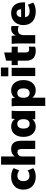

<svg xmlns="http://www.w3.org/2000/svg" viewBox="1552 -2332 996 4139"><g transform="rotate(-90 2049.5 -262.0)"><path d="M312 11Q228 11 165 -21Q102 -53 67 -112.5Q32 -172 32 -255Q32 -338 67 -397Q102 -456 165 -487.5Q228 -519 312 -519Q364 -519 414 -505Q464 -491 495 -465L445 -344Q422 -363 391 -374Q360 -385 331 -385Q276 -385 245.5 -352Q215 -319 215 -255Q215 -191 245.5 -157.5Q276 -124 331 -124Q359 -124 390 -134.5Q421 -145 445 -164L495 -43Q463 -17 413 -3Q363 11 312 11Z M569 0V-736H747V-444Q802 -519 908 -519Q1085 -519 1085 -305V0H907V-297Q907 -343 890.5 -363Q874 -383 841 -383Q799 -383 773 -356Q747 -329 747 -285V0Z M1392 11Q1326 11 1275.5 -21Q1225 -53 1197 -112.5Q1169 -172 1169 -254Q1169 -337 1197 -396.5Q1225 -456 1275.5 -487.5Q1326 -519 1392 -519Q1444 -519 1488.5 -496.5Q1533 -474 1553 -436L1562 -508H1733Q1730 -474 1727.5 -439Q1725 -404 1725 -370V0H1549L1548 -63Q1526 -29 1483.5 -9Q1441 11 1392 11ZM1449 -121Q1494 -121 1522 -152.5Q1550 -184 1550 -254Q1550 -324 1522 -355.5Q1494 -387 1449 -387Q1404 -387 1376 -355.5Q1348 -324 1348 -254Q1348 -184 1375.5 -152.5Q1403 -121 1449 -121Z M1836 216V-370Q1836 -404 1834 -439Q1832 -474 1828 -508H2000L2009 -436Q2029 -474 2073 -496.5Q2117 -519 2170 -519Q2236 -519 2286 -487.5Q2336 -456 2364.5 -396.5Q2393 -337 2393 -254Q2393 -172 2364.5 -112.5Q2336 -53 2286 -21Q2236 11 2170 11Q2120 11 2078 -9Q2036 -29 2014 -62V216ZM2113 -121Q2159 -121 2186.5 -152.5Q2214 -184 2214 -254Q2214 -324 2186 -355.5Q2158 -387 2113 -387Q2068 -387 2040 -355.5Q2012 -324 2012 -254Q2012 -184 2040 -152.5Q2068 -121 2113 -121Z M2476 -580V-740H2663V-580ZM2480 0V-508H2658V0Z M3028 11Q2811 11 2811 -197V-377H2716V-508H2811V-628L2989 -670V-508H3113V-377H2989V-204Q2989 -160 3008.5 -145.5Q3028 -131 3057 -131Q3074 -131 3086.5 -133Q3099 -135 3113 -141V-4Q3091 5 3069.5 8Q3048 11 3028 11Z M3182 0V-369Q3182 -438 3174 -508H3346L3357 -419Q3398 -519 3503 -519Q3524 -519 3534.5 -517Q3545 -515 3557 -511V-355Q3533 -366 3517.5 -369Q3502 -372 3478 -372Q3416 -372 3389 -338.5Q3362 -305 3362 -236V0Z M3870 11Q3732 11 3655.5 -60Q3579 -131 3579 -255Q3579 -332 3611 -392Q3643 -452 3701 -485.5Q3759 -519 3837 -519Q3914 -519 3965.5 -485.5Q4017 -452 4043 -393Q4069 -334 4069 -258V-220H3749Q3756 -169 3788 -145Q3820 -121 3875 -121Q3915 -121 3950 -130Q3985 -139 4018 -159L4064 -43Q3984 11 3870 11ZM3839 -402Q3761 -402 3749 -304H3921Q3915 -402 3839 -402Z"/></g></svg>

Font: Mulish Black
Style: Regular
Weight: 900
Designer: Vernon Adams
Foundry: Vernon Adams
Version: Version 3.603; ttfautohint (v1.8.3)